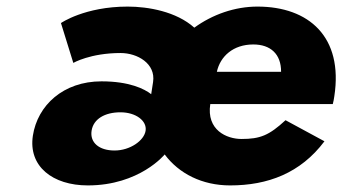

<svg xmlns="http://www.w3.org/2000/svg" viewBox="-20 -548 1055 583"><path d="M258.1 -151C263.6 -187 298.7 -207 345.7 -207C392.7 -207 426.7 -181 422.1 -151C417.5 -121 374.9 -91 327.9 -91C280.9 -91 252.6 -115 258.1 -151ZM638.5 -330C648.7 -377 688.2 -413 749.2 -413C801.2 -413 833.8 -384 833.5 -330ZM202.6 -357C202.6 -357 254.2 -387 346.2 -387C397.2 -387 453.3 -355 444.8 -299L439.1 -262C418.5 -278 373.1 -301 288.1 -301C172.1 -301 93.9 -228 79.8 -136C65.6 -43 139.7 15 246.7 15C403.7 15 480.1 -79 480.1 -79C523.2 -21 593.7 15 678.7 15C792.7 15 892.4 -22 965.2 -119L847 -183C797 -137 770.3 -126 713.3 -126C668.3 -126 606.4 -153 618.5 -232H990.5C992.4 -238 994.1 -249 995.2 -256C1022.7 -436 917.8 -528 761.8 -528C692.8 -528 625.1 -504 570 -464C515.5 -513 429.8 -528 367.8 -528C236.8 -528 165.1 -478 165.1 -478Z"/></svg>

Font: Sztylet
Style: BdObl
Weight: 700
Foundry: Cannot Into Space Fonts, PlusOne Fonts
Version: Version 0.12